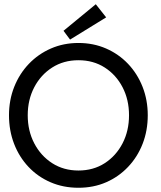

<svg xmlns="http://www.w3.org/2000/svg" viewBox="-20 -875 762 907"><path d="M111 -330.5Q111 -257 141.8 -198Q172.5 -139 226.5 -104.2Q280.5 -69.5 350.5 -69.5Q421 -69.5 474.8 -104.2Q528.5 -139 559 -198Q589.5 -257 589.5 -330.5Q589.5 -404 559 -462.8Q528.5 -521.5 474.8 -556Q421 -590.5 350.5 -590.5Q280.5 -590.5 226.5 -556Q172.5 -521.5 141.8 -462.8Q111 -404 111 -330.5ZM22.5 -330.5Q22.5 -402.5 47.2 -464.8Q72 -527 116.5 -573.5Q161 -620 220.8 -646Q280.5 -672 350.5 -672Q421 -672 480.8 -646Q540.5 -620 584.8 -573.5Q629 -527 653.5 -464.8Q678 -402.5 678 -330.5Q678 -258 653.8 -195.8Q629.5 -133.5 585.2 -86.8Q541 -40 481.5 -14Q422 12 350.5 12Q279 12 218.8 -14Q158.5 -40 114.5 -86.8Q70.5 -133.5 46.5 -195.8Q22.5 -258 22.5 -330.5ZM311 -688 280 -729.5 432.5 -855 481.5 -793Z"/></svg>

Font: League Spartan Thin
Style: Regular
Weight: 400
Version: Version 2.002